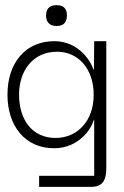

<svg xmlns="http://www.w3.org/2000/svg" viewBox="-20 -566 480 746"><path d="M200 -465C232 -465 240 -485 240 -506C240 -527 232 -546 200 -546C168 -546 159 -527 159 -506C159 -485 168 -465 200 -465ZM334 160C382 160 393 130 393 87V-406H346L345 -296H343C335 -324 288 -406 191 -406C79 -406 9 -322 9 -198C9 -76 78 10 190 10C281 10 332 -58 344 -99H346V117H132V160ZM196 -30C101 -30 54 -106 54 -198C54 -289 106 -365 202 -365C282 -365 344 -301 344 -198C344 -93 278 -30 196 -30Z"/></svg>

Font: OSH Darker Grotesque
Style: Regular
Weight: 400
Designer: Gabriel Lam
Foundry: TypeRant
Version: Version 1.000;Glyphs 3.1.1 (3148)